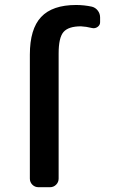

<svg xmlns="http://www.w3.org/2000/svg" viewBox="-20 -784 470 782"><path d="M218.8 -566.4V-56.6Q218.8 -42 208.5 -31.7Q198.2 -21.5 183.6 -21.5H136.7Q122.1 -21.5 111.8 -31.7Q101.6 -42 101.6 -56.6V-561.5Q101.6 -666 147.5 -714.8Q193.4 -763.7 290 -763.7Q322.3 -763.7 354.5 -756.8Q369.1 -752.9 378.4 -740.7Q387.7 -728.5 387.7 -712.9V-693.4Q387.7 -681.6 377.4 -674.3Q367.2 -667 354.5 -669.9Q331.1 -675.8 309.6 -676.8Q258.8 -676.8 238.8 -653.8Q218.8 -630.9 218.8 -566.4Z"/></svg>

Font: Gen Jyuu GothicL Medium
Style: Regular
Weight: 500
Designer: [Source Han Sans]
Ryoko NISHIZUKA  (kana & ideographs); Paul D. Hunt (Latin, Greek & Cyrillic); Wenlong ZHANG  (bopomofo
Version: Version 1.002.20150607